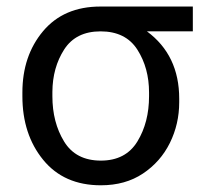

<svg xmlns="http://www.w3.org/2000/svg" viewBox="-20 -548 606 578"><path d="M47.4 -269.5Q47.4 -379.9 109.6 -454.1Q171.9 -528.3 282.2 -528.3H560.5V-453.6H422.4Q519.5 -381.8 519.5 -251V-240.2Q519.5 -174.8 491.5 -117.9Q463.4 -61 410.4 -25.6Q357.4 9.8 283.7 9.8Q172.4 9.8 109.9 -66.9Q47.4 -143.6 47.4 -258.3ZM137.7 -258.3Q137.7 -179.7 172.9 -122.1Q208 -64.5 283.7 -64.5Q358.4 -64.5 393.6 -122.1Q428.7 -179.7 428.7 -258.3V-269.5Q428.7 -343.3 393.6 -398.4Q358.4 -453.6 282.7 -453.6Q208.5 -453.6 173.3 -399.2Q138.2 -344.7 137.7 -271.5Z"/></svg>

Font: Roboto21382017
Style: Regular
Weight: 400
Designer: Christian Robertson
Foundry: Google
Version: Version 2.138; 2017